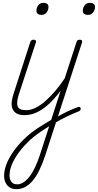

<svg xmlns="http://www.w3.org/2000/svg" viewBox="-20 -795 690 1354"><path d="M151 17Q123 17 103 8Q83 -1 72 -20Q61 -39 62 -67Q63 -95 76 -135L194 -500Q198 -508 203 -511.5Q208 -515 217 -515Q226 -515 231 -510.5Q236 -506 234 -499L113 -130Q95 -75 104 -46.5Q113 -18 162 -18Q170 -18 173.5 -12.5Q177 -7 175.5 -0.5Q174 6 168.5 11.5Q163 17 151 17ZM272 -690Q256 -690 246.5 -697.5Q237 -705 237 -719Q237 -741 250 -758Q263 -775 286 -775Q302 -775 312 -768Q322 -761 322 -746Q322 -725 309 -707.5Q296 -690 272 -690ZM153 17Q144 17 140 11.5Q136 6 137.5 -0.5Q139 -7 145.5 -12.5Q152 -18 164 -18Q196 -18 229.5 -34Q263 -50 298.5 -81Q334 -112 370 -154Q406 -196 440 -248Q446 -258 454 -256.5Q462 -255 465.5 -247Q469 -239 462 -230Q424 -174 386.5 -128Q349 -82 311.5 -50Q274 -18 234.5 -0.5Q195 17 153 17ZM369 37Q390 25 410.5 14Q431 3 451.5 -7Q472 -17 491.5 -25Q511 -33 527 -39Q537 -43 542.5 -40.5Q548 -38 549 -31.5Q550 -25 547 -19.5Q544 -14 536 -10Q517 -3 495.5 6.5Q474 16 451 27Q428 38 405 50.5Q382 63 358 77ZM95 539Q69 539 50 527.5Q31 516 20 494.5Q9 473 9 445Q9 406 25.5 363Q42 320 73 275.5Q104 231 147.5 188Q191 145 247 108Q270 93 294 78.5Q318 64 341 50L520 -500Q523 -508 528 -511.5Q533 -515 543 -515Q554 -515 557.5 -509Q561 -503 558 -494L298 304Q278 364 256 408Q234 452 209 481Q184 510 155.5 524.5Q127 539 95 539ZM101 505Q123 505 144 492Q165 479 186 453Q207 427 225.5 388.5Q244 350 262 296L327 95Q310 106 294 116Q278 126 261 138Q210 173 171 212.5Q132 252 104 292.5Q76 333 61.5 371Q47 409 47 443Q47 462 53.5 476Q60 490 71.5 497.5Q83 505 101 505ZM600 -690Q584 -690 574 -697Q564 -704 564 -719Q564 -741 577.5 -758Q591 -775 614 -775Q630 -775 640 -768Q650 -761 650 -746Q650 -725 636.5 -707.5Q623 -690 600 -690Z"/></svg>

Font: Playwrite CO Thin
Style: Regular
Weight: 250
Version: Version 1.002